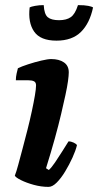

<svg xmlns="http://www.w3.org/2000/svg" viewBox="-20 -731 384 751"><path d="M170 0Q141 0 112 -8Q83 -16 62 -26.5Q41 -37 38 -44Q44 -59 51.5 -87Q59 -115 68.5 -150.5Q78 -186 87.5 -223.5Q97 -261 104.5 -296Q112 -331 116.5 -357.5Q121 -384 121 -397Q121 -409 113 -413Q105 -417 91 -417H42Q42 -430 45 -443.5Q48 -457 50 -464Q64 -471 90 -479.5Q116 -488 141.5 -494Q167 -500 180 -500Q211 -500 230 -487Q249 -474 249 -448Q249 -436 246 -414Q243 -392 236 -359.5Q229 -327 219 -284.5Q209 -242 194.5 -189.5Q180 -137 160 -73L171 -66Q182 -76 195.5 -96Q209 -116 223.5 -139Q238 -162 248 -178Q258 -178 268.5 -173Q279 -168 281 -163Q276 -142 263.5 -114.5Q251 -87 235 -60.5Q219 -34 202 -17Q185 0 170 0ZM201 -572Q138 -572 113.5 -607.5Q89 -643 96 -702Q101 -705 117 -708Q133 -711 151 -711Q153 -675 167 -663.5Q181 -652 211 -652Q240 -652 257 -664Q274 -676 285 -711Q311 -711 325.5 -708Q340 -705 344 -702Q331 -640 296.5 -606Q262 -572 201 -572Z"/></svg>

Font: Texturina Medium 12pt ExtraBold
Style: Italic
Weight: 800
Italic angle: -11°
Version: Version 1.002